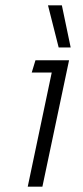

<svg xmlns="http://www.w3.org/2000/svg" viewBox="-20 -700 311 720"><path d="M200 -522 160 -680H212L245 -522ZM84 0 174 -428H99L113 -474H239L139 0Z"/></svg>

Font: Kanit ExtraLight
Style: Italic
Weight: 275
Italic angle: -12°
Designer: Katatrad Team
Foundry: CadsonDemak
Version: Version 2.000; ttfautohint (v1.8.3)